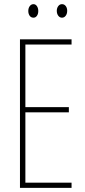

<svg xmlns="http://www.w3.org/2000/svg" viewBox="-20 -903 410 923"><path d="M76 0V-714H324V-689H102V-388H311V-363H102V-25H324V0ZM141 -883Q151 -883 157.5 -873.5Q164 -864 164 -850Q164 -836 157.5 -827Q151 -818 141 -818Q129 -818 122.5 -827.5Q116 -837 116 -850Q116 -864 123 -873.5Q130 -883 141 -883ZM278 -883Q289 -883 296 -874Q303 -865 303 -851Q303 -837 296 -827.5Q289 -818 278 -818Q267 -818 260 -827.5Q253 -837 253 -851Q253 -864 260 -873.5Q267 -883 278 -883Z"/></svg>

Font: Noto Sans Display Thin Cond
Style: Regular
Weight: 250
Width: 3
Designer: Monotype Design team
Foundry: Monotype Imaging Inc.
Version: Version 1.000